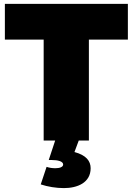

<svg xmlns="http://www.w3.org/2000/svg" viewBox="-20 -721 681 985"><path d="M436 0V-518H636V-701H5V-518H204V0H263L230 100H247C275 100 304 106 304 123C304 136 286 142 264 142C249 142 233 140 219 135L189 225C225 237 268 244 308 244C376 244 445 217 445 142C445 105 422 75 362 59L384 0Z"/></svg>

Font: Montserrat arm Black
Style: Regular
Weight: 900
Designer: Julieta Ulanovsky
Foundry: Julieta Ulanovsky
Version: Version 6.000;PS 006.000;hotconv 1.0.88;makeotf.lib2.5.64775